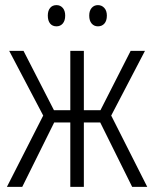

<svg xmlns="http://www.w3.org/2000/svg" viewBox="-20 -731 604 751"><path d="M7 0 149 -279 16 -532H72L191 -300H255V-532H308V-300H373L491 -532H547L415 -279L556 0H497L372 -252H308V0H255V-252H192L67 0ZM167 -670Q167 -689 176 -700Q185 -711 201 -711Q216 -711 225.5 -700Q235 -689 235 -670Q235 -650 225.5 -639Q216 -628 201 -628Q185 -628 176 -639Q167 -650 167 -670ZM329 -670Q329 -689 338.5 -700Q348 -711 363 -711Q378 -711 388 -700Q398 -689 398 -670Q398 -650 388.5 -639Q379 -628 363 -628Q348 -628 338.5 -639Q329 -650 329 -670Z"/></svg>

Font: Noto Sans Condensed Light
Style: Regular
Weight: 300
Width: 3
Designer: Monotype Design Team
Foundry: Monotype Imaging Inc.
Version: Version 2.013; ttfautohint (v1.8.4.7-5d5b)